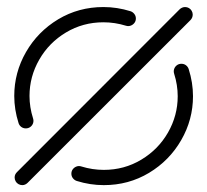

<svg xmlns="http://www.w3.org/2000/svg" viewBox="-20 -539 603 559"><path d="M22.6 -22.2Q22.6 -27 24.4 -30.9Q26.3 -34.8 29.3 -37.8L503 -511.9Q505.9 -514.8 510.2 -516.7Q514.4 -518.5 518.9 -518.5Q524.8 -518.5 530 -515.6Q535.2 -512.6 538.1 -507.4Q541.1 -502.2 541.1 -496.3Q541.1 -491.9 539.3 -487.6Q537.4 -483.3 534.4 -480.4L60.4 -6.7Q57.4 -3.7 53.5 -1.9Q49.6 0 44.8 0Q38.9 0 33.7 -3Q28.5 -5.9 25.6 -11.1Q22.6 -16.3 22.6 -22.2ZM34.1 -180.4Q21.5 -220 21.5 -259.6Q21.5 -327.8 55.7 -387.4Q90 -447 149.4 -482.8Q208.9 -518.5 281.1 -518.5Q321.1 -518.5 360 -506.3Q366.7 -504.1 371.1 -498.3Q375.6 -492.6 375.6 -485.2Q375.6 -477.8 371.3 -472.2Q367 -466.7 360.4 -464.3Q353.7 -461.9 346.7 -464.1Q314.4 -474.1 281.1 -474.1Q221.5 -474.1 172 -444.4Q122.6 -414.8 94.3 -365.4Q65.9 -315.9 65.9 -259.6Q65.9 -227 76.3 -194.1Q78.5 -187 76.3 -180.4Q74.1 -173.7 68.3 -169.4Q62.6 -165.2 55.2 -165.2Q47.8 -165.2 42 -169.4Q36.3 -173.7 34.1 -180.4ZM203.3 -12.2Q196.7 -14.4 192.2 -20.2Q187.8 -25.9 187.8 -33.3Q187.8 -40.7 192 -46.3Q196.3 -51.9 203 -54.3Q209.6 -56.7 216.7 -54.4Q248.9 -44.4 282.2 -44.4Q341.9 -44.4 391.3 -74.1Q440.7 -103.7 469.1 -153.1Q497.4 -202.6 497.4 -258.9Q497.4 -291.5 487 -324.4Q484.8 -331.5 487 -338.1Q489.3 -344.8 495 -349.1Q500.7 -353.3 508.1 -353.3Q515.6 -353.3 521.3 -349.1Q527 -344.8 529.3 -338.1Q541.9 -298.5 541.9 -258.9Q541.9 -190.7 507.6 -131.1Q473.3 -71.5 413.9 -35.7Q354.4 0 282.2 0Q242.2 0 203.3 -12.2Z"/></svg>

Font: 26F Galaxy Sans
Style: Regular
Weight: 400
Designer: C₂₉H₂₅N₃O₅
Version: Version 1.100;FEAKit 1.0